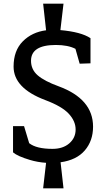

<svg xmlns="http://www.w3.org/2000/svg" viewBox="-20 -877 574 1046"><path d="M309 -713Q422 -703 473 -669V-532L414 -530L391 -611Q350 -632 284 -632Q149 -632 149 -546Q149 -498 185.5 -466.5Q222 -435 299 -407Q487 -338 487 -187Q487 -110 442 -57.5Q397 -5 310 7L326 149H215L231 10Q185 7 142 -6Q75 -26 51 -47V-190H111L139 -97Q178 -66 266 -66Q323 -66 357.5 -96Q392 -126 392 -171.5Q392 -217 354.5 -257.5Q317 -298 226 -332Q54 -397 54 -514Q54 -601 104 -651.5Q154 -702 231 -712L215 -857H326Z"/></svg>

Font: Belgrano
Style: Regular
Weight: 400
Designer: Daniel Hernandez
Foundry: Daniel Hernndez
Version: Version 1.003